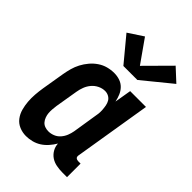

<svg xmlns="http://www.w3.org/2000/svg" viewBox="-230 -862 961 961"><g transform="rotate(45 250.0 -381.5)"><path d="M144 8Q119 8 96.5 -1.5Q74 -11 59.5 -30Q45 -49 38.5 -72.5Q32 -96 30 -121Q28 -146 30 -171.5Q32 -197 36 -222L56 -342Q60 -365 66 -387Q72 -409 83 -430Q94 -451 110 -470Q126 -489 146 -502.5Q166 -516 188.5 -522Q211 -528 234 -528Q255 -528 274 -521.5Q293 -515 306.5 -501Q320 -487 327.5 -469Q335 -451 339 -431L354 -520H466L399 -111Q398 -107 398.5 -102Q399 -97 402 -94Q405 -91 409.5 -89.5Q414 -88 418 -88H435V8H402Q381 8 360 4Q339 0 322.5 -11Q306 -22 295.5 -40Q285 -58 284 -79Q273 -60 258 -43Q243 -26 225 -14.5Q207 -3 186 2.5Q165 8 144 8ZM207 -88Q224 -88 241 -95Q258 -102 270 -116Q282 -130 288.5 -146.5Q295 -163 298 -180L317 -300Q320 -314 321.5 -328Q323 -342 322 -356Q321 -370 318.5 -383.5Q316 -397 309.5 -408Q303 -419 291 -425.5Q279 -432 265 -432Q246 -432 227.5 -423Q209 -414 196 -398.5Q183 -383 176 -364.5Q169 -346 166 -327L146 -207Q144 -193 143 -179.5Q142 -166 143 -153.5Q144 -141 148.5 -128.5Q153 -116 161 -106.5Q169 -97 181 -92.5Q193 -88 207 -88ZM340 -585H241L134 -714L213 -766L299 -644L425 -771L492 -709Z"/></g></svg>

Font: Iosevka Gothic
Style: Bold Italic
Weight: 700
Italic angle: -9°
Monospace: yes
Designer: Belleve Invis
Foundry: Belleve Invis
Version: Version 15.5.1; ttfautohint (v1.8.4)